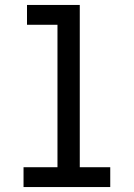

<svg xmlns="http://www.w3.org/2000/svg" viewBox="-20 -755 540 775"><path d="M75 0V-80H212V-655H89V-735H302V-80H425V0Z"/></svg>

Font: Iosevka Term Curly Medium
Style: Regular
Weight: 500
Designer: Belleve Invis
Foundry: Belleve Invis
Version: Version 32.3.0